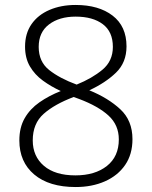

<svg xmlns="http://www.w3.org/2000/svg" viewBox="-20 -744 612 774"><path d="M285 -724Q378 -724 434 -681Q490 -638 490 -557Q490 -492 447.5 -451Q405 -410 340 -380Q416 -349 465 -303.5Q514 -258 514 -183Q514 -122 484.5 -79Q455 -36 403 -13Q351 10 285 10Q178 10 118 -40.5Q58 -91 58 -178Q58 -230 79.5 -267.5Q101 -305 139 -331.5Q177 -358 225 -377Q186 -395 153 -419Q120 -443 100.5 -476.5Q81 -510 81 -556Q81 -609 107 -646.5Q133 -684 179.5 -704Q226 -724 285 -724ZM285 -677Q219 -677 177.5 -645.5Q136 -614 136 -555Q136 -495 178.5 -461.5Q221 -428 289 -403Q351 -428 393 -463Q435 -498 435 -555Q435 -616 394.5 -646.5Q354 -677 285 -677ZM112 -178Q112 -114 157 -75.5Q202 -37 284 -37Q363 -37 411 -75Q459 -113 459 -182Q459 -240 417.5 -278Q376 -316 299 -345L277 -353Q200 -324 156 -285Q112 -246 112 -178Z"/></svg>

Font: Noto Sans Sinhala Light
Style: Regular
Weight: 300
Designer: Jelle Bosma - Monotype Design Team
Foundry: Monotype Imaging Inc.
Version: Version 2.006; ttfautohint (v1.8.4.7-5d5b)